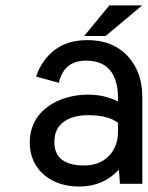

<svg xmlns="http://www.w3.org/2000/svg" viewBox="-20 -681 548 712"><path d="M371.6 -547.4H292L385.7 -661.1H507.3ZM298.3 -456.1Q217.3 -456.1 198.2 -374L113.8 -397Q134.8 -459 182.6 -495.6Q230.5 -532.2 304.2 -532.2Q374 -532.2 421.1 -500.5Q468.3 -468.8 491.2 -413.1Q507.8 -373 507.8 -318.4V0.5H424.8L420.9 -51.8Q362.8 10.7 274.4 10.7Q212.9 10.7 168.7 -14.9Q124.5 -40.5 104 -85Q90.3 -115.2 90.3 -151.9Q90.3 -185.5 101.1 -213.6Q111.8 -241.7 130.9 -262Q149.9 -282.2 173.6 -296.1Q197.3 -310.1 225.1 -318.4Q264.2 -330.1 305.2 -330.1Q367.7 -330.1 417.5 -304.7V-319.3Q417.5 -384.8 388.2 -420.4Q358.9 -456.1 298.3 -456.1ZM307.6 -253.9Q250.5 -253.9 216.1 -229.2Q181.6 -204.6 181.6 -154.3Q181.6 -67.4 292.5 -67.4Q335.4 -67.4 365.5 -87.6Q395.5 -107.9 408.7 -141.6Q417.5 -164.6 417.5 -190.9V-226.1Q378.9 -253.9 307.6 -253.9Z"/></svg>

Font: Meera Inimai
Style: Regular
Weight: 400
Version: 2.0.0+20160526